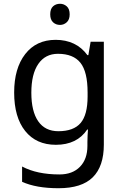

<svg xmlns="http://www.w3.org/2000/svg" viewBox="-20 -757 655 1017"><path d="M275 -546Q328 -546 370.5 -526Q413 -506 443 -465H448L460 -536H530V9Q530 124 471.5 182Q413 240 290 240Q172 240 97 206V125Q176 167 295 167Q364 167 403.5 126.5Q443 86 443 16V-5Q443 -17 444 -39.5Q445 -62 446 -71H442Q388 10 276 10Q172 10 113.5 -63Q55 -136 55 -267Q55 -395 113.5 -470.5Q172 -546 275 -546ZM287 -472Q220 -472 183 -418.5Q146 -365 146 -266Q146 -167 182.5 -114.5Q219 -62 289 -62Q370 -62 407 -105.5Q444 -149 444 -246V-267Q444 -377 406 -424.5Q368 -472 287 -472ZM298 -737Q318 -737 333.5 -723.5Q349 -710 349 -681Q349 -653 333.5 -639Q318 -625 298 -625Q276 -625 261 -639Q246 -653 246 -681Q246 -710 261 -723.5Q276 -737 298 -737Z"/></svg>

Font: Noto Sans Ethiopic
Style: Regular
Weight: 400
Designer: Monotype Design Team
Foundry: Monotype Imaging Inc.
Version: Version 2.102; ttfautohint (v1.8.4.7-5d5b)